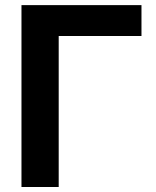

<svg xmlns="http://www.w3.org/2000/svg" viewBox="-20 -748 623 768"><path d="M545.9 -727.5V-604H214.8V0H65.9V-727.5Z"/></svg>

Font: Inter
Style: Bold
Weight: 700
Designer: Rasmus Andersson
Foundry: rsms
Version: Version 4.001;git-9221beed3